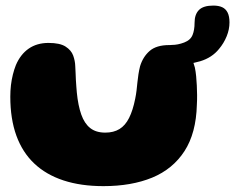

<svg xmlns="http://www.w3.org/2000/svg" viewBox="-20 -614 822 671"><path d="M341.5 36.5Q262.5 36.5 201.8 16.5Q141 -3.5 99.8 -42.5Q58.5 -81.5 37.2 -140Q16 -198.5 16 -276Q16 -296.5 18.2 -316Q20.5 -335.5 25 -353.5Q29.5 -371.5 35.5 -386.5Q51.5 -424 80.2 -444Q109 -464 149.5 -464Q189.5 -464 209.2 -451.2Q229 -438.5 235.8 -419.8Q242.5 -401 243 -383Q244 -371 244.2 -358.8Q244.5 -346.5 245.2 -334.5Q246 -322.5 246.8 -311.2Q247.5 -300 248.5 -290.5Q253 -245 264 -213.8Q275 -182.5 295.2 -166.5Q315.5 -150.5 348 -150.5Q377 -150.5 397.5 -163Q418 -175.5 431.2 -202Q444.5 -228.5 452.5 -269Q455.5 -283.5 457.2 -297.8Q459 -312 460.2 -326Q461.5 -340 463.8 -354.2Q466 -368.5 469.5 -382.5Q479.5 -415.5 503 -436Q526.5 -456.5 571.5 -456.5Q610.5 -456.5 631.2 -435.2Q652 -414 661 -378Q664 -363.5 665.5 -347.8Q667 -332 667.8 -315.5Q668.5 -299 668.8 -282Q669 -265 668 -248Q665.5 -149 624.8 -86Q584 -23 511.8 6.8Q439.5 36.5 341.5 36.5ZM583 -387.5Q570 -387.5 558.2 -395.8Q546.5 -404 546.5 -423Q546.5 -435 553.8 -446Q561 -457 581 -457Q601.5 -457 623.8 -465.5Q646 -474 653 -492Q656.5 -500.5 658.2 -511Q660 -521.5 660 -534.5Q660 -563.5 675.2 -579Q690.5 -594.5 725.5 -594.5Q744 -594.5 756.5 -588.8Q769 -583 775.5 -570Q782 -557 782 -535.5Q782 -511 772 -486.8Q762 -462.5 745.5 -443Q721 -412.5 679.8 -400Q638.5 -387.5 583 -387.5Z"/></svg>

Font: Gluten
Style: Bold
Weight: 700
Designer: Tyler Finck
Foundry: Etcetera Type Company
Version: Version 1.204